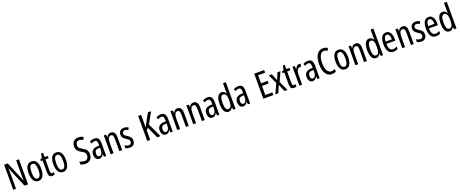

<svg xmlns="http://www.w3.org/2000/svg" viewBox="228 -2947 12319 5144"><g transform="rotate(-20 6387.5 -375.0)"><path d="M497 0H395L151 -582H147Q153 -500 153 -438V0H73V-714H175L419 -141H422Q420 -185 418.5 -221.5Q417 -258 417 -286V-714H497Z M972 -269Q972 -186 952.5 -123Q933 -60 893 -25Q853 10 790 10Q731 10 691 -25Q651 -60 631 -122.5Q611 -185 611 -269Q611 -402 655 -474.5Q699 -547 792 -547Q878 -547 925 -476.5Q972 -406 972 -269ZM694 -269Q694 -166 717.5 -113.5Q741 -61 792 -61Q890 -61 890 -269Q890 -476 792 -476Q740 -476 717 -424.5Q694 -373 694 -269Z M1211 -62Q1223 -62 1235 -65Q1247 -68 1259 -72V-6Q1243 1 1225 5.5Q1207 10 1184 10Q1131 10 1106 -25.5Q1081 -61 1081 -133V-469H1031V-513L1085 -535L1107 -658H1162V-537H1252V-469H1162V-143Q1162 -103 1172 -82.5Q1182 -62 1211 -62Z M1676 -269Q1676 -186 1656.5 -123Q1637 -60 1597 -25Q1557 10 1494 10Q1435 10 1395 -25Q1355 -60 1335 -122.5Q1315 -185 1315 -269Q1315 -402 1359 -474.5Q1403 -547 1496 -547Q1582 -547 1629 -476.5Q1676 -406 1676 -269ZM1398 -269Q1398 -166 1421.5 -113.5Q1445 -61 1496 -61Q1594 -61 1594 -269Q1594 -476 1496 -476Q1444 -476 1421 -424.5Q1398 -373 1398 -269Z M2333 -196Q2333 -136 2309.5 -89.5Q2286 -43 2244 -16.5Q2202 10 2145 10Q2058 10 1996 -21V-108Q2030 -89 2069 -79Q2108 -69 2142 -69Q2192 -69 2220 -104Q2248 -139 2248 -188Q2248 -223 2237.5 -247Q2227 -271 2203 -291Q2179 -311 2138 -332Q2096 -355 2065 -380.5Q2034 -406 2017.5 -443Q2001 -480 2001 -536Q2000 -592 2023.5 -634.5Q2047 -677 2088.5 -701Q2130 -725 2183 -724Q2225 -724 2262 -713.5Q2299 -703 2327 -689L2300 -612Q2240 -645 2185 -645Q2139 -645 2112.5 -615.5Q2086 -586 2086 -540Q2086 -503 2096 -479.5Q2106 -456 2130.5 -437.5Q2155 -419 2196 -396Q2266 -359 2299.5 -312Q2333 -265 2333 -196Z M2584 -547Q2660 -547 2692 -499Q2724 -451 2724 -362V0H2662L2650 -74H2648Q2606 10 2525 10Q2484 10 2457 -12.5Q2430 -35 2417.5 -71.5Q2405 -108 2405 -150Q2405 -230 2451 -274Q2497 -318 2582 -322L2643 -325V-360Q2643 -422 2626 -451Q2609 -480 2571 -480Q2527 -480 2470 -447L2444 -508Q2507 -547 2584 -547ZM2596 -263Q2488 -257 2488 -152Q2488 -103 2505 -79.5Q2522 -56 2553 -56Q2595 -56 2619.5 -97.5Q2644 -139 2644 -212V-266Z M3049 -547Q3180 -547 3180 -364V0H3099V-348Q3099 -411 3083 -443Q3067 -475 3031 -475Q2979 -475 2956 -429Q2933 -383 2933 -279V0H2852V-537H2917L2926 -464H2931Q2948 -504 2979.5 -525.5Q3011 -547 3049 -547Z M3550 -144Q3550 -70 3510 -30Q3470 10 3398 10Q3361 10 3330 1.5Q3299 -7 3276 -20V-104Q3298 -86 3330 -74.5Q3362 -63 3395 -63Q3430 -63 3450 -83.5Q3470 -104 3470 -141Q3470 -173 3451.5 -195Q3433 -217 3388 -242Q3338 -273 3307 -308.5Q3276 -344 3276 -406Q3276 -470 3317.5 -508.5Q3359 -547 3426 -547Q3493 -547 3549 -512L3519 -447Q3498 -461 3475 -469.5Q3452 -478 3427 -478Q3393 -478 3373.5 -459Q3354 -440 3354 -408Q3354 -376 3373 -356Q3392 -336 3439 -307Q3489 -276 3519.5 -241Q3550 -206 3550 -144Z M4273 0H4179L4030 -330L3979 -270V0H3895V-714H3979V-356Q3990 -382 4033 -459L4173 -714H4264L4087 -398Z M4482 -547Q4558 -547 4590 -499Q4622 -451 4622 -362V0H4560L4548 -74H4546Q4504 10 4423 10Q4382 10 4355 -12.5Q4328 -35 4315.5 -71.5Q4303 -108 4303 -150Q4303 -230 4349 -274Q4395 -318 4480 -322L4541 -325V-360Q4541 -422 4524 -451Q4507 -480 4469 -480Q4425 -480 4368 -447L4342 -508Q4405 -547 4482 -547ZM4494 -263Q4386 -257 4386 -152Q4386 -103 4403 -79.5Q4420 -56 4451 -56Q4493 -56 4517.5 -97.5Q4542 -139 4542 -212V-266Z M4947 -547Q5078 -547 5078 -364V0H4997V-348Q4997 -411 4981 -443Q4965 -475 4929 -475Q4877 -475 4854 -429Q4831 -383 4831 -279V0H4750V-537H4815L4824 -464H4829Q4846 -504 4877.5 -525.5Q4909 -547 4947 -547Z M5403 -547Q5534 -547 5534 -364V0H5453V-348Q5453 -411 5437 -443Q5421 -475 5385 -475Q5333 -475 5310 -429Q5287 -383 5287 -279V0H5206V-537H5271L5280 -464H5285Q5302 -504 5333.5 -525.5Q5365 -547 5403 -547Z M5810 -547Q5886 -547 5918 -499Q5950 -451 5950 -362V0H5888L5876 -74H5874Q5832 10 5751 10Q5710 10 5683 -12.5Q5656 -35 5643.5 -71.5Q5631 -108 5631 -150Q5631 -230 5677 -274Q5723 -318 5808 -322L5869 -325V-360Q5869 -422 5852 -451Q5835 -480 5797 -480Q5753 -480 5696 -447L5670 -508Q5733 -547 5810 -547ZM5822 -263Q5714 -257 5714 -152Q5714 -103 5731 -79.5Q5748 -56 5779 -56Q5821 -56 5845.5 -97.5Q5870 -139 5870 -212V-266Z M6212 10Q6135 10 6095 -61Q6055 -132 6055 -268Q6055 -402 6095 -474.5Q6135 -547 6209 -547Q6246 -547 6277.5 -526.5Q6309 -506 6329 -468H6333Q6330 -513 6330 -542V-760H6411V0H6346L6335 -68H6330Q6308 -30 6279.5 -10Q6251 10 6212 10ZM6231 -59Q6330 -59 6330 -244V-274Q6330 -378 6306 -426.5Q6282 -475 6229 -475Q6182 -475 6160 -422Q6138 -369 6138 -268Q6138 -59 6231 -59Z M6688 -547Q6764 -547 6796 -499Q6828 -451 6828 -362V0H6766L6754 -74H6752Q6710 10 6629 10Q6588 10 6561 -12.5Q6534 -35 6521.5 -71.5Q6509 -108 6509 -150Q6509 -230 6555 -274Q6601 -318 6686 -322L6747 -325V-360Q6747 -422 6730 -451Q6713 -480 6675 -480Q6631 -480 6574 -447L6548 -508Q6611 -547 6688 -547ZM6700 -263Q6592 -257 6592 -152Q6592 -103 6609 -79.5Q6626 -56 6657 -56Q6699 -56 6723.5 -97.5Q6748 -139 6748 -212V-266Z M7488 0H7204V-714H7488V-639H7288V-410H7476V-335H7288V-76H7488Z M7674 -277 7555 -537H7642L7721 -343L7802 -537H7888L7768 -273L7893 0H7807L7719 -207L7632 0H7547Z M8103 -62Q8115 -62 8127 -65Q8139 -68 8151 -72V-6Q8135 1 8117 5.5Q8099 10 8076 10Q8023 10 7998 -25.5Q7973 -61 7973 -133V-469H7923V-513L7977 -535L7999 -658H8054V-537H8144V-469H8054V-143Q8054 -103 8064 -82.5Q8074 -62 8103 -62Z M8414 -547Q8438 -547 8460 -540L8448 -456Q8431 -463 8408 -463Q8380 -463 8357.5 -439Q8335 -415 8323 -374Q8311 -333 8311 -280V0H8230V-537H8293L8304 -445H8309Q8326 -492 8352.5 -519.5Q8379 -547 8414 -547Z M8670 -547Q8746 -547 8778 -499Q8810 -451 8810 -362V0H8748L8736 -74H8734Q8692 10 8611 10Q8570 10 8543 -12.5Q8516 -35 8503.5 -71.5Q8491 -108 8491 -150Q8491 -230 8537 -274Q8583 -318 8668 -322L8729 -325V-360Q8729 -422 8712 -451Q8695 -480 8657 -480Q8613 -480 8556 -447L8530 -508Q8593 -547 8670 -547ZM8682 -263Q8574 -257 8574 -152Q8574 -103 8591 -79.5Q8608 -56 8639 -56Q8681 -56 8705.5 -97.5Q8730 -139 8730 -212V-266Z M9165 -649Q9110 -649 9076 -608.5Q9042 -568 9026 -501.5Q9010 -435 9010 -357Q9010 -221 9053.5 -143.5Q9097 -66 9170 -66Q9200 -66 9226.5 -73.5Q9253 -81 9277 -93V-17Q9229 10 9160 10Q9087 10 9034 -34Q8981 -78 8952 -160.5Q8923 -243 8923 -358Q8923 -460 8949 -543Q8975 -626 9028.5 -675.5Q9082 -725 9162 -725Q9234 -725 9295 -689L9265 -618Q9243 -632 9218 -640.5Q9193 -649 9165 -649Z M9722 -269Q9722 -186 9702.5 -123Q9683 -60 9643 -25Q9603 10 9540 10Q9481 10 9441 -25Q9401 -60 9381 -122.5Q9361 -185 9361 -269Q9361 -402 9405 -474.5Q9449 -547 9542 -547Q9628 -547 9675 -476.5Q9722 -406 9722 -269ZM9444 -269Q9444 -166 9467.5 -113.5Q9491 -61 9542 -61Q9640 -61 9640 -269Q9640 -476 9542 -476Q9490 -476 9467 -424.5Q9444 -373 9444 -269Z M10026 -547Q10157 -547 10157 -364V0H10076V-348Q10076 -411 10060 -443Q10044 -475 10008 -475Q9956 -475 9933 -429Q9910 -383 9910 -279V0H9829V-537H9894L9903 -464H9908Q9925 -504 9956.5 -525.5Q9988 -547 10026 -547Z M10419 10Q10342 10 10302 -61Q10262 -132 10262 -268Q10262 -402 10302 -474.5Q10342 -547 10416 -547Q10453 -547 10484.5 -526.5Q10516 -506 10536 -468H10540Q10537 -513 10537 -542V-760H10618V0H10553L10542 -68H10537Q10515 -30 10486.5 -10Q10458 10 10419 10ZM10438 -59Q10537 -59 10537 -244V-274Q10537 -378 10513 -426.5Q10489 -475 10436 -475Q10389 -475 10367 -422Q10345 -369 10345 -268Q10345 -59 10438 -59Z M10897 -546Q10952 -546 10988 -514.5Q11024 -483 11042 -429.5Q11060 -376 11060 -309V-253H10805Q10808 -59 10924 -59Q10953 -59 10981.5 -68Q11010 -77 11040 -96V-24Q10984 10 10915 10Q10847 10 10805 -26.5Q10763 -63 10744 -125Q10725 -187 10725 -265Q10725 -402 10768.5 -474Q10812 -546 10897 -546ZM10897 -480Q10856 -480 10833 -440Q10810 -400 10806 -317H10984Q10984 -361 10975 -398Q10966 -435 10946.5 -457.5Q10927 -480 10897 -480Z M11362 -547Q11493 -547 11493 -364V0H11412V-348Q11412 -411 11396 -443Q11380 -475 11344 -475Q11292 -475 11269 -429Q11246 -383 11246 -279V0H11165V-537H11230L11239 -464H11244Q11261 -504 11292.5 -525.5Q11324 -547 11362 -547Z M11863 -144Q11863 -70 11823 -30Q11783 10 11711 10Q11674 10 11643 1.5Q11612 -7 11589 -20V-104Q11611 -86 11643 -74.5Q11675 -63 11708 -63Q11743 -63 11763 -83.5Q11783 -104 11783 -141Q11783 -173 11764.5 -195Q11746 -217 11701 -242Q11651 -273 11620 -308.5Q11589 -344 11589 -406Q11589 -470 11630.5 -508.5Q11672 -547 11739 -547Q11806 -547 11862 -512L11832 -447Q11811 -461 11788 -469.5Q11765 -478 11740 -478Q11706 -478 11686.5 -459Q11667 -440 11667 -408Q11667 -376 11686 -356Q11705 -336 11752 -307Q11802 -276 11832.5 -241Q11863 -206 11863 -144Z M12110 -546Q12165 -546 12201 -514.5Q12237 -483 12255 -429.5Q12273 -376 12273 -309V-253H12018Q12021 -59 12137 -59Q12166 -59 12194.5 -68Q12223 -77 12253 -96V-24Q12197 10 12128 10Q12060 10 12018 -26.5Q11976 -63 11957 -125Q11938 -187 11938 -265Q11938 -402 11981.5 -474Q12025 -546 12110 -546ZM12110 -480Q12069 -480 12046 -440Q12023 -400 12019 -317H12197Q12197 -361 12188 -398Q12179 -435 12159.5 -457.5Q12140 -480 12110 -480Z M12512 10Q12435 10 12395 -61Q12355 -132 12355 -268Q12355 -402 12395 -474.5Q12435 -547 12509 -547Q12546 -547 12577.5 -526.5Q12609 -506 12629 -468H12633Q12630 -513 12630 -542V-760H12711V0H12646L12635 -68H12630Q12608 -30 12579.5 -10Q12551 10 12512 10ZM12531 -59Q12630 -59 12630 -244V-274Q12630 -378 12606 -426.5Q12582 -475 12529 -475Q12482 -475 12460 -422Q12438 -369 12438 -268Q12438 -59 12531 -59Z"/></g></svg>

Font: Noto Sans Kannada ExtraCondensed
Style: Regular
Weight: 400
Width: 2
Designer: Jelle Bosma - Monotype Design Team
Foundry: Monotype Imaging Inc.
Version: Version 2.005; ttfautohint (v1.8.4.7-5d5b)